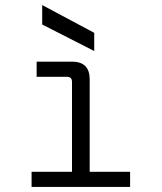

<svg xmlns="http://www.w3.org/2000/svg" viewBox="-20 -740 640 760"><path d="M105 0V-60H265V-416Q265 -436 245 -436H125V-496H265Q335 -496 335 -426V-60H495V0ZM353 -538 147 -643V-720L353 -610Z"/></svg>

Font: DM Mono Light
Style: Regular
Weight: 300
Designer: Colophon Foundry
Foundry: Colophon Foundry
Version: Version 1.000; ttfautohint (v1.8.2.53-6de2)